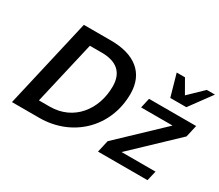

<svg xmlns="http://www.w3.org/2000/svg" viewBox="-131 -1052 1537 1348"><g transform="rotate(30 637.0 -378.0)"><path d="M1274 -757H1208L1094 -647L1031 -757H964L1014 -580H1144ZM758 -465C758 -634 642 -721 453 -721H232L66 1H287C553 1 758 -193 758 -465ZM312 -104H224L342 -615H438C561 -615 624 -558 624 -447C624 -259 504 -104 312 -104ZM1164 0 1183 -80H908L1248 -403L1270 -500H888L870 -420H1125L785 -97L763 0Z"/></g></svg>

Font: Perun SemiBold Italic
Style: Regular
Weight: 400
Italic angle: -12°
Foundry: Copyright (c) Stefan Peev, Context Ltd, 2016
Version: Version 1.026